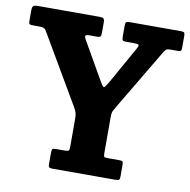

<svg xmlns="http://www.w3.org/2000/svg" viewBox="-85 -832 903 913"><g transform="rotate(10 367.0 -375.0)"><path d="M207.5 -17.5V-73.5Q207.5 -87.5 211.2 -91.2Q215 -95 228.5 -95H271.5Q285.5 -95 289 -99Q292.5 -103 292.5 -117V-251Q292.5 -272 289 -282.2Q285.5 -292.5 278.5 -305L85.5 -634.5Q78.5 -647 72.2 -651Q66 -655 45 -655H17Q4 -655 0.8 -658.2Q-2.5 -661.5 -2.5 -674.5V-723Q-2.5 -740.5 3.2 -745.2Q9 -750 25.5 -750H321Q336 -750 341.5 -746.2Q347 -742.5 347 -726.5V-677.5Q347 -663 343.2 -659Q339.5 -655 328.5 -655H292.5Q275 -655 272 -650.2Q269 -645.5 276.5 -632L382 -448Q396.5 -423 401.2 -424Q406 -425 420.5 -449.5L523 -632Q532 -648 527.8 -651.5Q523.5 -655 507 -655H466Q455.5 -655 451.5 -658.5Q447.5 -662 447.5 -677V-727Q447.5 -742 451 -746Q454.5 -750 469 -750H715Q727 -750 731 -746.5Q735 -743 735 -730.5V-672.5Q735 -660.5 730.8 -657.8Q726.5 -655 714.5 -655H681.5Q665 -655 659.5 -649.5Q654 -644 646 -630L475.5 -343.5Q468 -330 462.8 -321Q457.5 -312 457.5 -289V-117Q457.5 -102 460.2 -98.5Q463 -95 477.5 -95H535Q546 -95 549.2 -91.5Q552.5 -88 552.5 -77V-20Q552.5 -6.5 548.2 -3.2Q544 0 531.5 0H227Q216.5 0 212 -3Q207.5 -6 207.5 -17.5Z"/></g></svg>

Font: Besley* Narrow
Style: Bold
Weight: 700
Width: 4
Designer: Owen Earl
Foundry: indestructible type*
Version: Version 3.000; ttfautohint (v1.8.3)